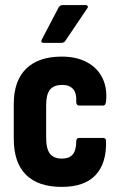

<svg xmlns="http://www.w3.org/2000/svg" viewBox="-20 -725 472 753"><path d="M222 8Q130 8 82 -39.5Q34 -87 34 -181V-317Q34 -408 82.5 -455.5Q131 -503 222 -503Q280 -503 321 -481Q362 -459 381.5 -419.5Q401 -380 396 -329Q395 -311 384 -311H291Q279 -311 279 -325Q281 -360 266.5 -376Q252 -392 224 -392Q192 -392 176.5 -374Q161 -356 161 -311V-186Q161 -141 176 -122Q191 -103 223 -103Q252 -103 265.5 -119.5Q279 -136 279 -170Q279 -184 290 -184H385Q396 -184 396 -171Q398 -84 354.5 -38Q311 8 222 8ZM151 -557Q138 -557 144 -570L210 -696Q216 -705 225 -705H316Q322 -705 324 -701Q326 -697 322 -692L237 -566Q232 -557 221 -557Z"/></svg>

Font: Sofia Sans Condensed ExtraBold
Style: Regular
Weight: 800
Designer: Botio Nikoltchev, Ani Petrova
Foundry: lettersoup
Version: Version 4.101